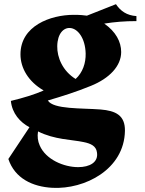

<svg xmlns="http://www.w3.org/2000/svg" viewBox="-20 -577 693 919"><path d="M121 32 20 184C51 277 136 317 231 322C386 330 575 234 578 49C579 -25 534 -47 461 -53C372 -60 235 -53 209 -96C280 -117 344 -137 415 -166C504 -202 560 -261 560 -328C560 -377 534 -426 479 -464C529 -472 577 -476 633 -476V-500C587 -503 557 -524 535 -557L396 -502C382 -504 364 -506 333 -506C221 -506 78 -453 78 -317C78 -251 116 -186 189 -144C146 -125 91 -108 32 -94C38 -34 76 8 121 32ZM162 52C241 92 325 91 380 103C415 110 440 122 444 152C452 200 409 223 354 223C286 223 199 187 170 119C161 99 158 76 162 52ZM254 -356C255 -417 285 -445 315 -443C352 -441 388 -395 390 -321C391 -275 376 -230 342 -199C280 -237 253 -302 254 -356Z"/></svg>

Font: Sinistre Bold
Style: Regular
Weight: 900
Designer: Jules Durand
Foundry: Collletttivo
Version: Version 69.420;Glyphs 3.2 (3217)